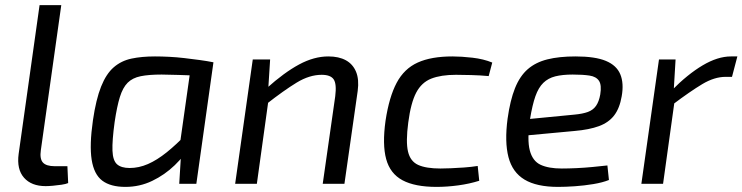

<svg xmlns="http://www.w3.org/2000/svg" viewBox="-20 -720 2908 752"><path d="M220 -700 140 -132Q135 -98 148 -83.5Q161 -69 195 -69H244L247 -3Q238 1 221 3.5Q204 6 187 7.5Q170 9 159 9Q103 9 74 -24Q45 -57 53 -117L135 -700Z M587 -499Q613 -499 642.5 -497.5Q672 -496 702 -492.5Q732 -489 761.5 -485Q791 -481 816 -476L778 -423Q723 -425 679.5 -426.5Q636 -428 613 -428Q563 -428 531 -421.5Q499 -415 480 -396Q461 -377 449.5 -340Q438 -303 429 -242Q419 -169 420.5 -130Q422 -91 438.5 -76.5Q455 -62 488 -62Q524 -62 559.5 -77.5Q595 -93 633 -123.5Q671 -154 712 -197L729 -156Q704 -111 664.5 -73Q625 -35 576 -11.5Q527 12 471 12Q413 12 380.5 -12.5Q348 -37 339 -94.5Q330 -152 344 -249Q356 -331 376 -381Q396 -431 425.5 -456.5Q455 -482 495 -490.5Q535 -499 587 -499ZM730 -476H816L749 0H682L689 -115L680 -123Z M1266 -499Q1307 -499 1334.5 -484Q1362 -469 1374.5 -439Q1387 -409 1381 -364L1329 0H1244L1293 -343Q1299 -391 1287 -409Q1275 -427 1240 -427Q1192 -427 1142 -396.5Q1092 -366 1023 -312L1024 -374Q1093 -436 1151.5 -467.5Q1210 -499 1266 -499ZM1038 -487 1030 -361 1034 -346 986 0H901L970 -487Z M1752 -499Q1787 -499 1830.5 -494Q1874 -489 1908 -475L1894 -422Q1862 -425 1825.5 -426Q1789 -427 1766 -427Q1707 -427 1669 -412Q1631 -397 1610 -357Q1589 -317 1579 -240Q1569 -165 1578 -126.5Q1587 -88 1618 -74Q1649 -60 1705 -60Q1721 -60 1745.5 -61Q1770 -62 1798 -64Q1826 -66 1851 -70L1857 -12Q1819 0 1775 6Q1731 12 1690 12Q1605 12 1556.5 -14Q1508 -40 1492.5 -97Q1477 -154 1490 -247Q1504 -340 1533.5 -395.5Q1563 -451 1616 -475Q1669 -499 1752 -499Z M2234 -499Q2311 -499 2353 -481.5Q2395 -464 2409.5 -429Q2424 -394 2415 -343Q2407 -296 2385.5 -268Q2364 -240 2326 -226Q2288 -212 2230 -207L1993 -185L2002 -249L2229 -271Q2262 -274 2282.5 -281.5Q2303 -289 2314.5 -305.5Q2326 -322 2331 -350Q2337 -387 2326 -403.5Q2315 -420 2289 -424Q2263 -428 2223 -428Q2183 -428 2155 -421Q2127 -414 2108 -395.5Q2089 -377 2077 -343Q2065 -309 2056 -254Q2044 -173 2055 -131Q2066 -89 2097.5 -74.5Q2129 -60 2180 -60Q2207 -60 2238.5 -61.5Q2270 -63 2301 -66Q2332 -69 2359 -72L2365 -15Q2340 -5 2304 1Q2268 7 2231.5 9.5Q2195 12 2166 12Q2082 12 2034.5 -16.5Q1987 -45 1971.5 -104.5Q1956 -164 1968 -255Q1978 -327 1997 -374.5Q2016 -422 2047 -449Q2078 -476 2124 -487.5Q2170 -499 2234 -499Z M2626 -487 2618 -353 2624 -338 2577 0H2492L2561 -487ZM2868 -499 2847 -419H2822Q2778 -419 2730.5 -390.5Q2683 -362 2614 -310L2610 -365Q2673 -429 2732 -464Q2791 -499 2843 -499Z"/></svg>

Font: Exo 2
Style: Italic
Weight: 400
Italic angle: -8°
Designer: Natanael Gama
Foundry: Natanael Gama
Version: Version 2.010